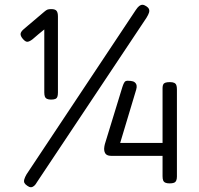

<svg xmlns="http://www.w3.org/2000/svg" viewBox="-20 -755 831 802"><path d="M94 21Q85 15 82 9Q79 3 81.5 -6Q84 -15 91 -27L547 -713Q555 -725 561.5 -730Q568 -735 575 -735Q582 -735 591 -729Q599 -724 602 -717.5Q605 -711 602.5 -702.5Q600 -694 592 -681L135 5Q129 16 122.5 21.5Q116 27 109 27Q102 27 94 21ZM688 11Q677 11 670.5 8Q664 5 661.5 -1.5Q659 -8 659 -19V-104H445Q429 -104 422 -111.5Q415 -119 415 -134Q415 -139 416 -143.5Q417 -148 418 -153L491 -391Q498 -413 504.5 -416Q511 -419 526 -417Q537 -416 543 -411Q549 -406 550.5 -398.5Q552 -391 549 -381L482 -158H659V-388Q659 -397 662 -402.5Q665 -408 672 -410Q679 -412 690 -412Q701 -412 707.5 -409Q714 -406 716.5 -399.5Q719 -393 719 -382V-17Q719 -7 716 -0.5Q713 6 706.5 8.5Q700 11 688 11ZM193 -339Q183 -339 176.5 -342Q170 -345 167.5 -351.5Q165 -358 165 -369V-632Q153 -622 140.5 -612Q128 -602 116 -591Q103 -581 94.5 -580.5Q86 -580 75 -593Q65 -605 66 -614Q67 -623 80 -634L165 -706Q173 -713 178.5 -715Q184 -717 194 -717Q210 -717 216 -710Q222 -703 222 -686V-368Q222 -357 219.5 -350.5Q217 -344 210.5 -341.5Q204 -339 193 -339Z"/></svg>

Font: Fredoka SemiExpanded Light
Style: Regular
Weight: 300
Width: 6
Designer: Ben Nathan
Foundry: Milena B. Brandão, Ben Nathan
Version: Version 2.001